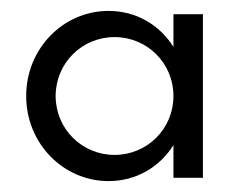

<svg xmlns="http://www.w3.org/2000/svg" viewBox="-20 -776 443 352"><path d="M352 -750H298V-690C273 -730 230 -756 179 -756C96 -756 28 -687 28 -600C28 -513 96 -444 179 -444C230 -444 273 -470 298 -510V-450H352ZM190 -492C130 -492 82 -540 82 -600C82 -660 130 -708 190 -708C250 -708 298 -660 298 -600C298 -540 250 -492 190 -492Z"/></svg>

Font: Oakes Medium
Style: Regular
Weight: 500
Designer: Samuel Oakes
Foundry: Samuel Oakes
Version: Version 1.003;PS 001.003;hotconv 1.0.88;makeotf.lib2.5.64775